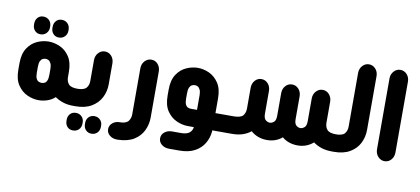

<svg xmlns="http://www.w3.org/2000/svg" viewBox="-72 -885 2870 1313"><g transform="rotate(10 1362.5 -228.0)"><path d="M148 -443Q124 -443 109 -459.5Q94 -476 94 -500V-508Q94 -533 109 -549.5Q124 -566 148 -566Q173 -566 189 -549.5Q205 -533 205 -508V-500Q205 -476 189 -459.5Q173 -443 148 -443ZM276 -443Q252 -443 237 -459.5Q222 -476 222 -500V-508Q222 -533 237 -549.5Q252 -566 276 -566Q301 -566 317 -549.5Q333 -533 333 -508V-500Q333 -476 317 -459.5Q301 -443 276 -443ZM469 -120V0H455Q414 0 382.5 -10.5Q351 -21 327 -38Q304 -17 274 -7Q244 3 214 3Q174 3 134.5 -15Q95 -33 68.5 -72.5Q42 -112 42 -178V-223Q42 -289 68.5 -329Q95 -369 134.5 -386.5Q174 -404 214 -404Q253 -404 292.5 -386.5Q332 -369 358.5 -329Q385 -289 385 -223V-187Q385 -158 401 -139Q417 -120 464 -120ZM257 -180V-221Q257 -246 250 -260Q243 -274 233.5 -279Q224 -284 214 -284Q203 -284 193 -279Q183 -274 176.5 -260.5Q170 -247 170 -221V-180Q170 -154 176.5 -140Q183 -126 193.5 -121.5Q204 -117 214 -117Q224 -117 234 -121.5Q244 -126 250.5 -140Q257 -154 257 -180Z M456 0V-120H460Q507 -120 523.5 -139Q540 -158 540 -187V-332Q540 -363 559 -383.5Q578 -404 604 -404Q631 -404 649.5 -383.5Q668 -363 668 -332V-187Q668 -137 646 -94.5Q624 -52 580 -26Q536 0 470 0ZM482 166Q457 166 442 150Q427 134 427 108V101Q427 76 442 60Q457 44 482 44Q506 44 522 60Q538 76 538 101V108Q538 134 522 150Q506 166 482 166ZM610 166Q586 166 570.5 150Q555 134 555 108V101Q555 76 570.5 60Q586 44 610 44Q634 44 650 60Q666 76 666 101V108Q666 134 650 150Q634 166 610 166Z M797 175H788Q759 175 738 158Q717 141 717 115Q717 90 736.5 73Q756 56 784 55H789Q812 55 826.5 49Q841 43 848 33Q855 23 858.5 11.5Q862 0 862 -12V-332Q862 -363 881 -383.5Q900 -404 927 -404Q954 -404 972 -383.5Q990 -363 990 -332V-12Q990 35 969.5 77.5Q949 120 906.5 146.5Q864 173 797 175Z M1505 0H1420V8Q1416 53 1393.5 91Q1371 129 1328.5 152Q1286 175 1222 175H1150Q1120 175 1099 158Q1078 141 1078 115Q1078 89 1099 72Q1120 55 1150 55H1212Q1233 55 1247.5 51Q1262 47 1270.5 40Q1279 33 1284 24.5Q1289 16 1291 7L1292 0H1250Q1211 0 1171 -18Q1131 -36 1104.5 -75.5Q1078 -115 1078 -181V-223Q1078 -289 1104.5 -329Q1131 -369 1171 -386.5Q1211 -404 1250 -404Q1289 -404 1328 -386.5Q1367 -369 1394 -329Q1421 -289 1421 -223V-120H1505ZM1293 -120V-221Q1293 -246 1286 -260Q1279 -274 1269.5 -279Q1260 -284 1250 -284Q1240 -284 1229.5 -279Q1219 -274 1212.5 -260Q1206 -246 1206 -221V-183Q1206 -157 1212.5 -143Q1219 -129 1229.5 -124.5Q1240 -120 1250 -120Z M1493 0V-120H1550Q1597 -121 1612 -139Q1627 -157 1628 -186V-332Q1628 -363 1646.5 -383.5Q1665 -404 1691 -404Q1718 -404 1736.5 -383.5Q1755 -363 1755 -332V-175Q1755 -143 1769 -131.5Q1783 -120 1798 -120Q1812 -120 1826 -131.5Q1840 -143 1840 -175V-332Q1840 -363 1858.5 -383.5Q1877 -404 1904 -404Q1931 -404 1949.5 -383.5Q1968 -363 1968 -332V-175Q1968 -143 1981.5 -131.5Q1995 -120 2010 -120Q2024 -120 2038 -131.5Q2052 -143 2052 -175V-332Q2052 -363 2071 -383.5Q2090 -404 2116 -404Q2143 -404 2161.5 -383.5Q2180 -363 2180 -332V-187Q2180 -158 2196 -139Q2212 -120 2260 -120H2264V0H2250Q2208 0 2176 -11Q2144 -22 2120 -40Q2099 -21 2071.5 -10.5Q2044 0 2014 0H2010Q1980 0 1952.5 -9.5Q1925 -19 1904 -37Q1883 -19 1856.5 -9.5Q1830 0 1800 0H1797Q1766 0 1737.5 -10.5Q1709 -21 1687 -41Q1662 -21 1630 -10.5Q1598 0 1557 0Z M2251 0V-120H2255Q2302 -120 2318 -139Q2334 -158 2334 -187V-560Q2334 -590 2353 -610.5Q2372 -631 2398 -631Q2425 -631 2443.5 -610.5Q2462 -590 2462 -560V-187Q2462 -137 2440.5 -94.5Q2419 -52 2375 -26Q2331 0 2265 0Z M2552 -560Q2552 -590 2571 -610.5Q2590 -631 2616 -631Q2643 -631 2661.5 -610.5Q2680 -590 2680 -560V-69Q2680 -38 2661.5 -17.5Q2643 3 2616 3Q2590 3 2571 -17.5Q2552 -38 2552 -69Z"/></g></svg>

Font: Beiruti ExtraBold
Style: Regular
Weight: 800
Designer: Arlette Boutros
Foundry: Boutros
Version: Version 1.41